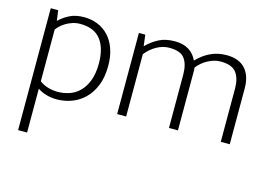

<svg xmlns="http://www.w3.org/2000/svg" viewBox="-93 -660 1507 1074"><g transform="rotate(15 660.0 -123.5)"><path d="M244 8Q211 8 182 -0.5Q153 -9 132 -24V230H80V-476H123L131 -416Q154 -439 189 -457.5Q224 -476 274 -476Q317 -476 353.5 -461Q390 -446 417 -417Q444 -388 459 -345Q474 -302 474 -247Q474 -181 454.5 -133Q435 -85 402.5 -53.5Q370 -22 328.5 -7Q287 8 244 8ZM263 -434Q240 -434 219.5 -427.5Q199 -421 182 -411Q165 -401 152 -389Q139 -377 132 -366V-67Q154 -50 181.5 -42Q209 -34 237 -34Q272 -34 305 -45Q338 -56 363.5 -81.5Q389 -107 404.5 -147.5Q420 -188 420 -247Q420 -336 381.5 -385Q343 -434 263 -434Z M644 0H592V-470H629L637 -405Q670 -438 708 -457.5Q746 -477 799 -477Q849 -477 881 -456.5Q913 -436 929 -400Q964 -437 1006 -457Q1048 -477 1099 -477Q1171 -477 1207.5 -436.5Q1244 -396 1244 -324V0H1192V-308Q1192 -368 1166.5 -401Q1141 -434 1075 -434Q1041 -434 1004.5 -415Q968 -396 943 -364Q944 -355 944 -344Q944 -333 944 -324V0H892V-308Q892 -368 868 -401Q844 -434 779 -434Q742 -434 706.5 -414.5Q671 -395 644 -361Z"/></g></svg>

Font: Mukta Vaani ExtraLight
Style: Regular
Weight: 275
Designer: Noopur Datye, Girish Dalvi, Yashodeep Gholap, Pallavi Karambelkar
Foundry: Ek Type
Version: Version 2.538;PS 1.000;hotconv 16.6.51;makeotf.lib2.5.65220;